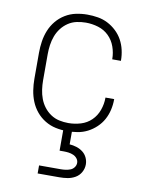

<svg xmlns="http://www.w3.org/2000/svg" viewBox="-84 -589 669 870"><g transform="rotate(10 250.0 -154.0)"><path d="M247 8Q221 8 195 2.5Q169 -3 146 -17Q123 -31 106 -51.5Q89 -72 79 -96.5Q69 -121 65 -147.5Q61 -174 61 -200V-320Q61 -346 65 -372.5Q69 -399 79 -423.5Q89 -448 106 -468.5Q123 -489 146 -503Q169 -517 195 -522.5Q221 -528 247 -528Q272 -528 296 -524Q320 -520 341.5 -509Q363 -498 381 -481Q399 -464 410.5 -443Q422 -422 427.5 -398Q433 -374 433 -350Q433 -349 433 -349Q433 -349 433 -348H393Q393 -348 393 -348.5Q393 -349 393 -349Q393 -378 383 -406Q373 -434 352.5 -454Q332 -474 304 -482.5Q276 -491 247 -491Q226 -491 205 -486.5Q184 -482 166 -470Q148 -458 135 -441Q122 -424 114.5 -404Q107 -384 104 -362.5Q101 -341 101 -320V-200Q101 -179 104 -157.5Q107 -136 114.5 -116Q122 -96 135 -79Q148 -62 166 -50Q184 -38 205 -33.5Q226 -29 247 -29Q276 -29 304 -37.5Q332 -46 352.5 -66Q373 -86 383 -114Q393 -142 393 -171Q393 -171 393 -171.5Q393 -172 393 -172H433Q433 -171 433 -171Q433 -171 433 -170Q433 -146 427.5 -122Q422 -98 410.5 -77Q399 -56 381 -39Q363 -22 341.5 -11Q320 0 296 4Q272 8 247 8ZM150 220V183H250Q261 183 272 181.5Q283 180 293.5 176Q304 172 311 162.5Q318 153 318 142Q318 131 311 122Q304 113 293.5 108.5Q283 104 272 102.5Q261 101 250 101H230V0H270V65Q286 66 302 71Q318 76 331 86Q344 96 351 111Q358 126 358 142Q358 161 348.5 178Q339 195 322.5 204.5Q306 214 287.5 217Q269 220 250 220Z"/></g></svg>

Font: Zed Sans Extralight
Style: Regular
Weight: 200
Designer: Belleve Invis
Foundry: Belleve Invis
Version: Version 1.0.0; ttfautohint (v1.8.4)